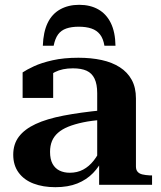

<svg xmlns="http://www.w3.org/2000/svg" viewBox="-20 -768 668 798"><path d="M309 -748Q264 -748 230 -729Q196 -710 178 -672.5Q160 -635 158 -578H203Q209 -608 221.5 -625Q234 -642 255.5 -649.5Q277 -657 307 -657Q338 -657 360 -649.5Q382 -642 395.5 -625Q409 -608 414 -578H460Q459 -635 440.5 -672.5Q422 -710 388.5 -729Q355 -748 309 -748ZM407 -310V-270Q361 -267 325.5 -259.5Q290 -252 264 -241.5Q238 -231 221 -216Q204 -201 196 -181.5Q188 -162 188 -137Q188 -106 198.5 -87Q209 -68 227.5 -59Q246 -50 270 -50Q301 -50 325.5 -63Q350 -76 369 -100Q388 -124 402 -156L409 -112Q394 -77 367 -49Q340 -21 301.5 -5.5Q263 10 210 10Q159 10 119.5 -5Q80 -20 57.5 -50.5Q35 -81 35 -125Q35 -169 58.5 -200Q82 -231 128 -252.5Q174 -274 244 -287.5Q314 -301 407 -310ZM392 0V-97L384 -96V-381Q384 -418 373 -441Q362 -464 340 -474Q318 -484 283 -484Q239 -484 208.5 -468.5Q178 -453 160 -430Q160 -442 162.5 -452Q165 -462 170.5 -469Q176 -476 184 -480Q192 -484 201 -486V-361H74V-467Q90 -478 121 -492.5Q152 -507 198.5 -517.5Q245 -528 306 -528Q359 -528 402.5 -518.5Q446 -509 478 -488.5Q510 -468 527.5 -436Q545 -404 545 -359V-76Q545 -62 552 -54Q559 -46 572 -43Q585 -40 603 -39H612V0Z"/></svg>

Font: Roboto Serif 120pt Expanded SemiBold
Style: Regular
Weight: 600
Width: 7
Designer: Greg Gazdowicz
Foundry: Commercial Type
Version: Version 1.008